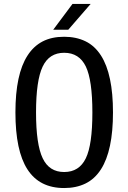

<svg xmlns="http://www.w3.org/2000/svg" viewBox="-20 -926 642 960"><path d="M342.3 -906.2H433.1L321.3 -777.3H246.1ZM300.8 14.2Q177.2 14.2 117.2 -79.1Q57.1 -171.9 57.1 -363.8Q57.1 -555.2 117.7 -648.4Q147.9 -695.3 193.1 -718.8Q238.3 -742.2 300.8 -742.2Q360.8 -742.2 407.2 -719.7Q453.6 -697.3 484.9 -648.4Q544.9 -554.7 544.9 -363.8Q544.9 -173.3 484.9 -79.6Q453.6 -30.8 407.2 -8.3Q360.8 14.2 300.8 14.2ZM300.8 -65.9Q376 -65.9 409.2 -134.8Q441.9 -202.1 441.9 -363.8Q441.9 -524.9 409.2 -593.3Q376 -662.1 300.8 -662.1Q226.1 -662.1 193.4 -593.3Q160.2 -523.9 160.2 -363.8Q160.2 -204.1 193.4 -134.8Q226.1 -65.9 300.8 -65.9Z"/></svg>

Font: Hack
Style: Regular
Weight: 400
Monospace: yes
Designer: Christopher Simpkins
Foundry: Christopher Simpkins
Version: Version 2.019; ttfautohint (v1.4.1) -l 4 -r 80 -G 350 -x 0 -